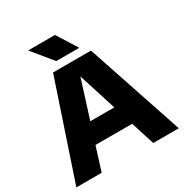

<svg xmlns="http://www.w3.org/2000/svg" viewBox="-211 -1114 1224 1278"><g transform="rotate(-30 401.0 -475.0)"><path d="M598 0 540.5 -181H258.5L201.5 0H7L255 -740H546.5L794.5 0ZM307.5 -335H492L399.5 -626.5ZM311.5 -795 184.5 -950H391L488.5 -795Z"/></g></svg>

Font: Encode Sans Semi Expanded ExBd
Style: Regular
Weight: 800
Width: 6
Designer: Multiple Designers
Foundry: Impallari Type
Version: Version 2.000